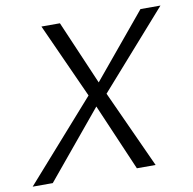

<svg xmlns="http://www.w3.org/2000/svg" viewBox="-85 -734 814 809"><g transform="rotate(-10 321.5 -329.0)"><path d="M-9.5 0 289.1 -337.6 144 -658H223.1L340.8 -384.3L567.8 -658H653.3L365 -331.6L516.5 0H436.4L313.3 -286L76.5 0Z"/></g></svg>

Font: Ysabeau
Style: Bold Italic
Weight: 700
Italic angle: -12°
Designer: Christian Thalmann (Catharsis Fonts)
Version: Version 2.002